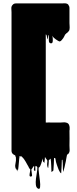

<svg xmlns="http://www.w3.org/2000/svg" viewBox="-20 -797 472 1183"><path d="M408 -19Q409 -16 409 -13Q409 -10 409 -7Q409 -3 409 0.5Q409 4 408 9Q409 31 408.5 57Q408 83 408 100Q408 111 409 125Q410 139 403 148Q401 150 401 151L395 155Q395 155 393 157Q392 161 391 166.5Q390 172 389 177Q388 186 385.5 197Q383 208 381 217Q380 225 377.5 233.5Q375 242 373 250Q372 252 371 257.5Q370 263 369 260Q367 242 367 224Q367 206 365 188Q365 187 363 187.5Q361 188 361 190Q360 210 359.5 230Q359 250 357 270Q357 272 353 268Q350 265 349 263Q342 252 337 237Q334 228 330.5 219Q327 210 325 201Q322 187 322 184Q322 181 322 180.5Q322 180 317 176Q316 177 314.5 176.5Q313 176 313 177Q312 196 311.5 215Q311 234 309 253Q309 254 305.5 257Q302 260 301 260Q297 264 297 262Q296 242 295.5 221Q295 200 292 180L285 187H284Q282 189 281 189Q280 201 279.5 213.5Q279 226 277 238Q277 239 275.5 236.5Q274 234 273 233Q269 218 270.5 210.5Q272 203 272 196Q272 189 262 178Q258 172 257 170Q256 180 255.5 189.5Q255 199 253 208Q253 209 252 206Q251 203 249 202Q248 201 247 200Q246 199 245 198Q244 192 243.5 187Q243 182 243 179Q240 189 237 200.5Q234 212 229 223Q229 224 228.5 224Q228 224 228 225Q227 229 222 234Q220 236 218 236Q217 247 220 270Q223 293 226 317Q229 341 227 356Q225 371 214 365Q203 359 201 342.5Q199 326 201.5 304.5Q204 283 207.5 263.5Q211 244 210 232Q209 232 209 231Q208 231 207.5 230.5Q207 230 207 230Q207 230 206.5 229.5Q206 229 206 228L201 225Q199 225 198 230Q197 236 198 247.5Q199 259 194 256Q187 252 189.5 242Q192 232 190 225L187 228Q183 232 180.5 237.5Q178 243 174 245Q173 252 175 263Q177 274 177.5 282Q178 290 170 291Q162 291 162 283Q162 275 164.5 263.5Q167 252 166 245Q165 245 163.5 243.5Q162 242 162 242Q158 237 155 229Q153 226 151.5 223Q150 220 148 217Q143 208 138 199Q133 190 127 182Q124 178 117 171Q116 169 112 165Q111 166 111 167Q111 168 110 168Q109 169 108 167.5Q107 166 106 166Q104 164 101 164Q98 180 97 196.5Q96 213 94 229Q93 234 92 245Q91 256 89 251Q78 240 79 242Q80 244 85.5 250.5Q91 257 92 259Q93 261 82 250Q70 234 75 213Q80 192 78 173Q71 158 76 163Q74 161 73 160Q70 157 73 159.5Q76 162 69 158Q65 156 62 154Q51 146 51 132V-721Q51 -732 50 -744Q49 -756 56 -765Q59 -769 63 -772Q66 -774 70 -775Q74 -776 78 -776H361Q368 -776 375.5 -776.5Q383 -777 390 -775Q400 -772 403 -764Q408 -757 408 -749V-655Q408 -645 409 -635Q410 -625 408 -615Q408 -612 405 -607Q404 -605 399 -600L393 -594Q391 -592 391 -592Q390 -591 390.5 -592Q391 -593 392 -594Q390 -592 389 -592Q385 -586 381 -584Q379 -581 377 -575Q374 -569 370 -562.5Q366 -556 361 -551Q355 -543 349 -542Q346 -541 343 -543Q340 -545 337 -546Q331 -550 324 -554.5Q317 -559 312 -564Q307 -568 303 -577Q304 -572 305 -560.5Q306 -549 304.5 -539.5Q303 -530 294 -530Q291 -530 287 -532.5Q283 -535 282 -539Q280 -550 281 -560.5Q282 -571 278 -581H276Q276 -576 276 -568Q276 -560 274 -556Q273 -553 272 -558.5Q271 -564 270 -567Q266 -581 266.5 -581.5Q267 -582 262 -585V-42H270Q276 -43 282 -42.5Q288 -42 294 -42H353Q361 -42 369.5 -43Q378 -44 386 -42Q405 -39 408 -19Z"/></svg>

Font: Rubik Wet Paint
Style: Regular
Weight: 400
Designer: Hubert and Fischer, NaN
Foundry: Hubert and Fischer, NaN
Version: Version 2.200